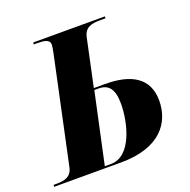

<svg xmlns="http://www.w3.org/2000/svg" viewBox="-152 -837 949 960"><g transform="rotate(-20 322.5 -357.0)"><path d="M-25 0H332C542 0 617 -110 617 -226C617 -344 533 -396 391 -396H331L385 -649C396 -697 432 -704 478 -704H505L506 -714H125L123 -704H137C179 -704 208 -700 208 -672C208 -664 205 -649 201 -628L81 -66C71 -18 35 -10 -10 -10H-23ZM282 -10H249L330 -386H353C405 -386 432 -355 432 -277C432 -175 391 -10 282 -10Z"/></g></svg>

Font: Noto Serif Display ExtraBold
Style: Italic
Weight: 800
Italic angle: -12°
Designer: Monotype Design Team
Foundry: Monotype Imaging Inc.
Version: Version 2.009